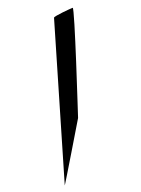

<svg xmlns="http://www.w3.org/2000/svg" viewBox="-149 -805 674 918"><g transform="rotate(-20 188.5 -346.5)"><path d="M16 46C13 54 186 -235 186 -235C188 -242 353 -739 342 -739C332 -739 246 -732 242 -725Z"/></g></svg>

Font: Ampere
Style: SCUltCnd
Weight: 400
Version: Version 1